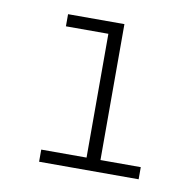

<svg xmlns="http://www.w3.org/2000/svg" viewBox="-56 -799 542 530"><g transform="rotate(10 215.0 -534.5)"><path d="M365 -361V-327H86V-361H213V-708H94V-742H252V-361Z"/></g></svg>

Font: Idrija Light
Style: Regular
Weight: 300
Designer: Julieta Ulanovsky
Foundry: Julieta Ulanovsky
Version: Version 7.200